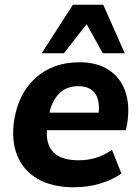

<svg xmlns="http://www.w3.org/2000/svg" viewBox="-20 -780 590 811"><path d="M27 0ZM292 11Q199 11 138 -25Q77 -61 52 -125Q27 -189 40 -273Q58 -386 131 -451.5Q204 -517 316 -517Q390 -517 439.5 -484.5Q489 -452 509 -394.5Q529 -337 518 -263L512 -230H178Q174 -169 206.5 -136Q239 -103 313 -103Q349 -103 383.5 -113Q418 -123 453 -147L493 -47Q451 -18 399.5 -3.5Q348 11 292 11ZM311 -416Q260 -416 229.5 -384.5Q199 -353 189 -304H397Q402 -360 379.5 -388Q357 -416 311 -416ZM156 -555 288 -760H416L507 -555H414L346 -678L250 -555Z"/></svg>

Font: Winston
Style: Bold Italic
Weight: 700
Italic angle: -9°
Designer: Original fonts by Vernon Adams / Changes by Cristiano Sobral
Foundry: Original fonts by Vernon Adams / Changes by Cristiano Sobral
Version: Version 2.503;July 17, 2020;FontCreator 13.0.0.2655 64-bit